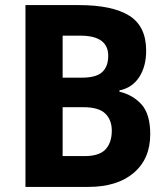

<svg xmlns="http://www.w3.org/2000/svg" viewBox="-20 -734 659 754"><path d="M290 -714Q421 -714 487.5 -672.5Q554 -631 554 -535Q554 -473 526.5 -431Q499 -389 449 -379V-374Q503 -361 536.5 -323Q570 -285 570 -207Q570 -110 505 -55Q440 0 327 0H80V-714ZM301 -429Q358 -429 381.5 -451Q405 -473 405 -515Q405 -594 295 -594H226V-429ZM226 -313V-121H312Q370 -121 394.5 -147.5Q419 -174 419 -221Q419 -263 393.5 -288Q368 -313 307 -313Z"/></svg>

Font: Noto Sans Armenian SemiCondensed
Style: Bold
Weight: 700
Width: 4
Designer: Monotype Design Team
Foundry: Monotype Imaging Inc.
Version: Version 2.008; ttfautohint (v1.8.4.7-5d5b)